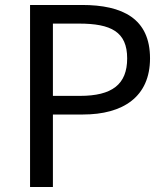

<svg xmlns="http://www.w3.org/2000/svg" viewBox="-20 -753 673 773"><path d="M101 0H193V-292H314C475 -292 584 -363 584 -518C584 -678 474 -733 310 -733H101ZM193 -367V-658H298C427 -658 492 -625 492 -518C492 -413 431 -367 302 -367Z"/></svg>

Font: Noto Sans HK
Style: Regular
Weight: 400
Designer: Ryoko NISHIZUKA 西塚涼子 (kana, bopomofo & ideographs); Paul D. Hunt (Latin, Greek & Cyrillic); Sandoll Communications 산돌커뮤니
Foundry: Adobe
Version: Version 2.004;hotconv 1.0.118;makeotfexe 2.5.65603